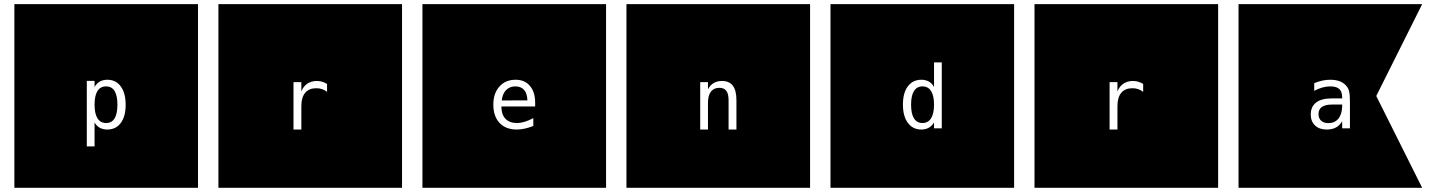

<svg xmlns="http://www.w3.org/2000/svg" viewBox="-20 -850 6876 919"><path d="M927.7 -830.1V48.8H48.8V-830.1ZM432.6 -264.2Q441.4 -247.6 457 -238.8Q472.7 -230 493.7 -230Q534.7 -230 558.1 -261.5Q581.5 -293 581.5 -348.1Q581.5 -404.3 558.1 -436.3Q534.7 -468.3 493.7 -468.3Q473.1 -468.3 457.5 -459.5Q441.9 -450.7 432.6 -433.6V-462.9H395.5V-149.4H432.6ZM542 -349.1Q542 -305.7 528.6 -283.4Q515.1 -261.2 487.8 -261.2Q460.4 -261.2 446.5 -283.7Q432.6 -306.2 432.6 -349.1Q432.6 -392.1 446.5 -414.3Q460.4 -436.5 487.8 -436.5Q515.1 -436.5 528.6 -414.3Q542 -392.1 542 -349.1Z M1904.3 -830.1V48.8H1025.4V-830.1ZM1545.4 -410.2V-448.2Q1534.2 -455.1 1522.5 -458.7Q1510.7 -462.4 1496.6 -462.4Q1470.2 -462.4 1450.9 -449.5Q1431.6 -436.5 1422.4 -412.1V-457H1384.8V-230H1422.4V-342.8Q1422.4 -383.8 1440.7 -405.8Q1459 -427.7 1493.7 -427.7Q1508.8 -427.7 1521.2 -423.6Q1533.7 -419.4 1545.4 -410.2Z M2880.9 -830.1V48.8H2002V-830.1ZM2541.5 -358.4Q2541.5 -409.2 2516.6 -438.7Q2491.7 -468.3 2448.2 -468.3Q2399.4 -468.3 2370.4 -435.8Q2341.3 -403.3 2341.3 -349.1Q2341.3 -293.5 2371.1 -261.7Q2400.9 -230 2453.6 -230Q2472.2 -230 2491.9 -234.4Q2511.7 -238.8 2532.7 -247.1V-284.7Q2510.7 -272.9 2491.5 -267.1Q2472.2 -261.2 2454.1 -261.2Q2418.9 -261.2 2399.4 -281.5Q2379.9 -301.8 2379.9 -339.4V-340.3H2541.5ZM2504.4 -369.6 2381.8 -369.1Q2384.8 -400.9 2402.3 -418.7Q2419.9 -436.5 2446.3 -436.5Q2474.1 -436.5 2488.8 -419.4Q2503.4 -402.3 2504.4 -369.6Z M3857.4 -830.1V48.8H2978.5V-830.1ZM3504.9 -370.6Q3504.9 -417 3487.8 -439.7Q3470.7 -462.4 3436 -462.4Q3412.6 -462.4 3395.8 -452.4Q3378.9 -442.4 3368.7 -422.9V-457H3331.5V-230H3368.7V-357.9Q3368.7 -393.1 3382.8 -411.4Q3397 -429.7 3422.9 -429.7Q3445.8 -429.7 3456.5 -415.3Q3467.3 -400.9 3467.3 -370.6V-230H3504.9Z M4834 -830.1V48.8H3955.1V-830.1ZM4450.7 -433.6Q4441.9 -450.7 4426.3 -459.5Q4410.6 -468.3 4390.1 -468.3Q4349.1 -468.3 4325.4 -436.8Q4301.8 -405.3 4301.8 -349.6Q4301.8 -293.9 4325.4 -262Q4349.1 -230 4390.1 -230Q4410.2 -230 4425.8 -238.8Q4441.4 -247.6 4450.7 -264.2V-235.8H4487.8V-551.3H4450.7ZM4340.8 -349.1Q4340.8 -392.1 4354.7 -414.3Q4368.7 -436.5 4395.5 -436.5Q4422.4 -436.5 4436.5 -414.3Q4450.7 -392.1 4450.7 -349.1Q4450.7 -306.2 4436.5 -283.7Q4422.4 -261.2 4395.5 -261.2Q4368.7 -261.2 4354.7 -283.4Q4340.8 -305.7 4340.8 -349.1Z M5810.5 -830.1V48.8H4931.6V-830.1ZM5451.7 -410.2V-448.2Q5440.4 -455.1 5428.7 -458.7Q5417 -462.4 5402.8 -462.4Q5376.5 -462.4 5357.2 -449.5Q5337.9 -436.5 5328.6 -412.1V-457H5291V-230H5328.6V-342.8Q5328.6 -383.8 5346.9 -405.8Q5365.2 -427.7 5399.9 -427.7Q5415 -427.7 5427.5 -423.6Q5439.9 -419.4 5451.7 -410.2Z M6369.1 -349.6H6404.3V-341.8Q6403.8 -303.7 6386.2 -282.2Q6368.7 -260.7 6337.9 -260.7Q6315.9 -260.7 6303.5 -272.2Q6291 -283.7 6291 -304.2Q6291 -327.1 6307.6 -338.4Q6324.2 -349.6 6356.9 -349.6ZM6441.4 -365.2Q6441.4 -395 6438.2 -409.9Q6435.1 -424.8 6427.2 -435.1Q6415 -451.7 6395 -460Q6375 -468.3 6347.2 -468.3Q6329.1 -468.3 6310.1 -464.4Q6291 -460.4 6270.5 -452.1V-415Q6289.1 -425.3 6308.6 -430.9Q6328.1 -436.5 6347.2 -436.5Q6376.5 -436.5 6390.1 -424.3Q6403.8 -412.1 6404.3 -384.8V-378.9H6354Q6304.7 -378.9 6279.3 -359.1Q6253.9 -339.4 6253.9 -301.8Q6253.9 -269 6274.4 -249.5Q6294.9 -230 6330.1 -230Q6356 -230 6374 -239.5Q6392.1 -249 6404.3 -269.5V-235.8H6441.4ZM6787.1 -830.1 6567.4 -390.6 6787.1 48.8H5908.2V-830.1Z"/></svg>

Font: BabelStone Maritime
Style: Regular
Weight: 400
Designer: Andrew West
Foundry: BabelStone
Version: Version 0.001;February 23, 2018